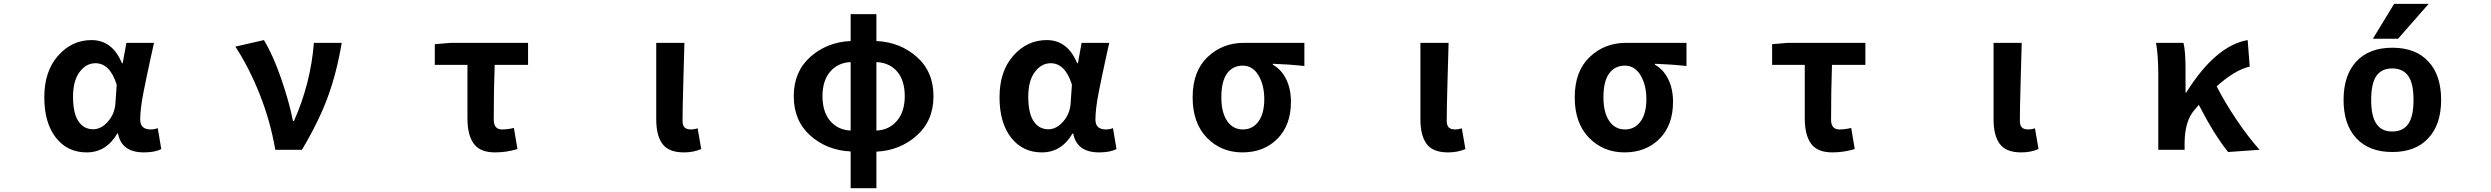

<svg xmlns="http://www.w3.org/2000/svg" viewBox="-20 -784 13040 1005"><path d="M433.6 13.7Q333 13.7 272.5 -63.5Q211.9 -140.6 211.9 -275.4Q211.9 -411.1 284.2 -492.7Q356.4 -574.2 459 -574.2Q568.4 -574.2 618.2 -453.1H622.1L641.6 -559.6H786.1Q782.2 -543.9 768.1 -478Q753.9 -412.1 747.6 -382.3Q741.2 -352.5 731.4 -302.7Q721.7 -252.9 717.8 -218.3Q713.9 -183.6 713.9 -158.2Q713.9 -106.4 768.6 -106.4Q788.1 -106.4 805.7 -113.3L824.2 -3.9Q791 13.7 733.4 13.7Q616.2 13.7 597.7 -85H593.8Q536.1 13.7 433.6 13.7ZM467.8 -107.4Q509.8 -107.4 544.9 -147.5Q580.1 -187.5 584 -242.2L590.8 -340.8Q555.7 -453.1 479.5 -453.1Q431.6 -453.1 397 -407.7Q362.3 -362.3 362.3 -277.3Q362.3 -192.4 390.1 -149.9Q418 -107.4 467.8 -107.4Z M1560.5 0H1420.9Q1395.5 -149.4 1339.4 -290.5Q1283.2 -431.6 1211.9 -540L1361.3 -574.2Q1408.2 -498 1450.7 -375.5Q1493.2 -252.9 1513.7 -150.4H1518.6Q1606.4 -347.7 1623 -559.6H1768.6Q1743.2 -406.2 1696.3 -277.8Q1649.4 -149.4 1560.5 0Z M2571.3 13.7Q2493.2 13.7 2460 -31.7Q2426.8 -77.1 2426.8 -164.1V-444.3H2255.9V-552.7L2337.9 -559.6H2744.1V-444.3H2569.3Q2564.5 -312.5 2564.5 -157.2Q2564.5 -106.4 2608.4 -106.4Q2637.7 -106.4 2669.9 -114.3L2688.5 -3.9Q2630.9 13.7 2571.3 13.7Z M3559.6 13.7Q3480.5 13.7 3447.8 -30.3Q3415 -74.2 3415 -159.2V-559.6H3562.5Q3561.5 -524.4 3557.1 -369.1Q3552.7 -213.9 3552.7 -152.3Q3552.7 -127 3563.5 -116.7Q3574.2 -106.4 3597.7 -106.4Q3614.3 -106.4 3631.8 -112.3L3650.4 -3.9Q3610.4 13.7 3559.6 13.7Z M4567.4 -459V-100.6Q4633.8 -103.5 4674.8 -151.4Q4715.8 -199.2 4715.8 -280.3Q4715.8 -363.3 4675.8 -409.7Q4635.7 -456.1 4567.4 -459ZM4432.6 -100.6V-459Q4366.2 -456.1 4325.7 -409.2Q4285.2 -362.3 4285.2 -280.3Q4285.2 -198.2 4325.7 -150.9Q4366.2 -103.5 4432.6 -100.6ZM4567.4 -710V-569.3Q4691.4 -563.5 4778.8 -486.3Q4866.2 -409.2 4866.2 -280.3Q4866.2 -152.3 4778.3 -74.2Q4690.4 3.9 4567.4 9.8V201.2H4432.6V8.8Q4308.6 2.9 4221.7 -74.2Q4134.8 -151.4 4134.8 -280.3Q4134.8 -409.2 4221.7 -486.3Q4308.6 -563.5 4432.6 -569.3V-710Z M5433.6 13.7Q5333 13.7 5272.5 -63.5Q5211.9 -140.6 5211.9 -275.4Q5211.9 -411.1 5284.2 -492.7Q5356.4 -574.2 5459 -574.2Q5568.4 -574.2 5618.2 -453.1H5622.1L5641.6 -559.6H5786.1Q5782.2 -543.9 5768.1 -478Q5753.9 -412.1 5747.6 -382.3Q5741.2 -352.5 5731.4 -302.7Q5721.7 -252.9 5717.8 -218.3Q5713.9 -183.6 5713.9 -158.2Q5713.9 -106.4 5768.6 -106.4Q5788.1 -106.4 5805.7 -113.3L5824.2 -3.9Q5791 13.7 5733.4 13.7Q5616.2 13.7 5597.7 -85H5593.8Q5536.1 13.7 5433.6 13.7ZM5467.8 -107.4Q5509.8 -107.4 5544.9 -147.5Q5580.1 -187.5 5584 -242.2L5590.8 -340.8Q5555.7 -453.1 5479.5 -453.1Q5431.6 -453.1 5397 -407.7Q5362.3 -362.3 5362.3 -277.3Q5362.3 -192.4 5390.1 -149.9Q5418 -107.4 5467.8 -107.4Z M6483.4 13.7Q6372.1 13.7 6297.4 -63Q6222.7 -139.6 6222.7 -274.4Q6222.7 -411.1 6300.8 -485.4Q6378.9 -559.6 6490.2 -559.6H6807.6V-438.5Q6727.5 -447.3 6642.6 -450.2V-445.3Q6687.5 -419.9 6712.4 -369.1Q6737.3 -318.4 6737.3 -251Q6737.3 -128.9 6666.5 -57.6Q6595.7 13.7 6483.4 13.7ZM6485.4 -440.4Q6432.6 -440.4 6402.8 -399.4Q6373 -358.4 6373 -274.4Q6373 -195.3 6403.3 -150.9Q6433.6 -106.4 6485.4 -106.4Q6537.1 -106.4 6567.4 -148.4Q6597.7 -190.4 6597.7 -264.6Q6597.7 -338.9 6567.4 -389.6Q6537.1 -440.4 6485.4 -440.4Z M7559.6 13.7Q7480.5 13.7 7447.8 -30.3Q7415 -74.2 7415 -159.2V-559.6H7562.5Q7561.5 -524.4 7557.1 -369.1Q7552.7 -213.9 7552.7 -152.3Q7552.7 -127 7563.5 -116.7Q7574.2 -106.4 7597.7 -106.4Q7614.3 -106.4 7631.8 -112.3L7650.4 -3.9Q7610.4 13.7 7559.6 13.7Z M8483.4 13.7Q8372.1 13.7 8297.4 -63Q8222.7 -139.6 8222.7 -274.4Q8222.7 -411.1 8300.8 -485.4Q8378.9 -559.6 8490.2 -559.6H8807.6V-438.5Q8727.5 -447.3 8642.6 -450.2V-445.3Q8687.5 -419.9 8712.4 -369.1Q8737.3 -318.4 8737.3 -251Q8737.3 -128.9 8666.5 -57.6Q8595.7 13.7 8483.4 13.7ZM8485.4 -440.4Q8432.6 -440.4 8402.8 -399.4Q8373 -358.4 8373 -274.4Q8373 -195.3 8403.3 -150.9Q8433.6 -106.4 8485.4 -106.4Q8537.1 -106.4 8567.4 -148.4Q8597.7 -190.4 8597.7 -264.6Q8597.7 -338.9 8567.4 -389.6Q8537.1 -440.4 8485.4 -440.4Z M9571.3 13.7Q9493.2 13.7 9460 -31.7Q9426.8 -77.1 9426.8 -164.1V-444.3H9255.9V-552.7L9337.9 -559.6H9744.1V-444.3H9569.3Q9564.5 -312.5 9564.5 -157.2Q9564.5 -106.4 9608.4 -106.4Q9637.7 -106.4 9669.9 -114.3L9688.5 -3.9Q9630.9 13.7 9571.3 13.7Z M10559.6 13.7Q10480.5 13.7 10447.8 -30.3Q10415 -74.2 10415 -159.2V-559.6H10562.5Q10561.5 -524.4 10557.1 -369.1Q10552.7 -213.9 10552.7 -152.3Q10552.7 -127 10563.5 -116.7Q10574.2 -106.4 10597.7 -106.4Q10614.3 -106.4 10631.8 -112.3L10650.4 -3.9Q10610.4 13.7 10559.6 13.7Z M11807.6 0 11642.6 11.7Q11567.4 -83 11489.3 -235.4L11469.7 -211.9Q11415 -153.3 11415 -32.2V0H11277.3V-392.6Q11277.3 -491.2 11265.6 -559.6H11409.2Q11419.9 -516.6 11419.9 -422.9V-299.8H11423.8Q11577.1 -544.9 11745.1 -574.2L11755.9 -435.5Q11676.8 -417 11583 -332Q11625 -249 11687.5 -156.2Q11750 -63.5 11807.6 0Z M12419.9 -134.8Q12446.3 -95.7 12502 -95.7Q12557.6 -95.7 12585.4 -134.8Q12613.3 -173.8 12613.3 -260.7Q12613.3 -347.7 12585.4 -386.7Q12557.6 -425.8 12502 -425.8Q12446.3 -425.8 12418.9 -386.7Q12391.6 -347.7 12391.6 -260.7Q12391.6 -173.8 12419.9 -134.8ZM12690.4 -60.5Q12624 11.7 12502.4 11.7Q12380.9 11.7 12314 -60.1Q12247.1 -131.8 12247.1 -261.2Q12247.1 -390.6 12314 -462.4Q12380.9 -534.2 12502.4 -534.2Q12624 -534.2 12690.9 -462.4Q12757.8 -390.6 12757.8 -261.2Q12757.8 -131.8 12690.4 -60.5ZM12692.4 -763.7 12532.2 -581.1H12400.4L12511.7 -763.7Z"/></svg>

Font: Gen Shin Gothic Monospace Bold
Style: Bold
Weight: 700
Designer: [Source Han Sans]
Ryoko NISHIZUKA  (kana & ideographs); Paul D. Hunt (Latin, Greek & Cyrillic); Wenlong ZHANG  (bopomofo
Version: Version 1.002.20150607